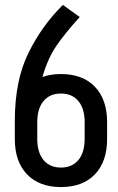

<svg xmlns="http://www.w3.org/2000/svg" viewBox="-20 -743 479 778"><path d="M414 -248V-180Q414 -88 364.5 -36.5Q315 15 227 15Q139 15 89.5 -36.5Q40 -88 40 -180V-248V-253Q40 -417 95.5 -529Q151 -641 235 -723L303 -674Q243 -608 208 -556.5Q173 -505 152 -431Q185 -443 227 -443Q315 -443 364.5 -391.5Q414 -340 414 -248ZM323 -180V-248Q323 -303 297.5 -333.5Q272 -364 227 -364Q182 -364 156.5 -333.5Q131 -303 131 -248V-180Q131 -125 156.5 -94.5Q182 -64 227 -64Q272 -64 297.5 -94.5Q323 -125 323 -180Z"/></svg>

Font: Akshar
Style: Regular
Weight: 400
Designer: Tall Chai
Foundry: Tall Chai
Version: Version 1.000